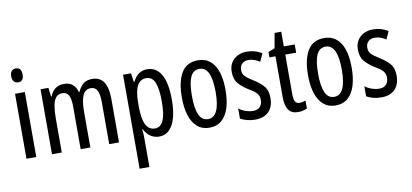

<svg xmlns="http://www.w3.org/2000/svg" viewBox="-84 -1031 3350 1563"><g transform="rotate(-10 1591.0 -249.5)"><path d="M107 -739Q153 -739 153 -681Q153 -624 107 -624Q85 -624 72 -639Q59 -654 59 -681Q59 -739 107 -739ZM146 -537V0H65V-537Z M704 -547Q830 -547 830 -360V0H749V-345Q749 -415 732 -445Q715 -475 681 -475Q633 -475 613 -429.5Q593 -384 593 -296V0H513V-348Q513 -417 496.5 -446Q480 -475 445 -475Q409 -475 390 -450.5Q371 -426 364 -382Q357 -338 357 -281V0H276V-537H341L350 -464H355Q387 -547 470 -547Q516 -547 543 -523Q570 -499 579 -461H585Q604 -505 632 -526Q660 -547 704 -547Z M1156 -547Q1233 -547 1273.5 -477.5Q1314 -408 1314 -269Q1314 -136 1274.5 -63Q1235 10 1161 10Q1122 10 1090 -11.5Q1058 -33 1039 -72H1035Q1037 -51 1038 -33Q1039 -15 1039 0V240H958V-537H1024L1034 -464H1039Q1061 -508 1090.5 -527.5Q1120 -547 1156 -547ZM1138 -477Q1088 -477 1063.5 -430.5Q1039 -384 1039 -285V-265Q1039 -159 1063.5 -110Q1088 -61 1139 -61Q1186 -61 1208.5 -111.5Q1231 -162 1231 -268Q1231 -372 1209.5 -424.5Q1188 -477 1138 -477Z M1758 -269Q1758 -186 1738.5 -123Q1719 -60 1679 -25Q1639 10 1576 10Q1517 10 1477 -25Q1437 -60 1417 -122.5Q1397 -185 1397 -269Q1397 -402 1441 -474.5Q1485 -547 1578 -547Q1664 -547 1711 -476.5Q1758 -406 1758 -269ZM1480 -269Q1480 -166 1503.5 -113.5Q1527 -61 1578 -61Q1676 -61 1676 -269Q1676 -476 1578 -476Q1526 -476 1503 -424.5Q1480 -373 1480 -269Z M2107 -144Q2107 -70 2067 -30Q2027 10 1955 10Q1918 10 1887 1.5Q1856 -7 1833 -20V-104Q1855 -86 1887 -74.5Q1919 -63 1952 -63Q1987 -63 2007 -83.5Q2027 -104 2027 -141Q2027 -173 2008.5 -195Q1990 -217 1945 -242Q1895 -273 1864 -308.5Q1833 -344 1833 -406Q1833 -470 1874.5 -508.5Q1916 -547 1983 -547Q2050 -547 2106 -512L2076 -447Q2055 -461 2032 -469.5Q2009 -478 1984 -478Q1950 -478 1930.5 -459Q1911 -440 1911 -408Q1911 -376 1930 -356Q1949 -336 1996 -307Q2046 -276 2076.5 -241Q2107 -206 2107 -144Z M2336 -62Q2348 -62 2360 -65Q2372 -68 2384 -72V-6Q2368 1 2350 5.5Q2332 10 2309 10Q2256 10 2231 -25.5Q2206 -61 2206 -133V-469H2156V-513L2210 -535L2232 -658H2287V-537H2377V-469H2287V-143Q2287 -103 2297 -82.5Q2307 -62 2336 -62Z M2801 -269Q2801 -186 2781.5 -123Q2762 -60 2722 -25Q2682 10 2619 10Q2560 10 2520 -25Q2480 -60 2460 -122.5Q2440 -185 2440 -269Q2440 -402 2484 -474.5Q2528 -547 2621 -547Q2707 -547 2754 -476.5Q2801 -406 2801 -269ZM2523 -269Q2523 -166 2546.5 -113.5Q2570 -61 2621 -61Q2719 -61 2719 -269Q2719 -476 2621 -476Q2569 -476 2546 -424.5Q2523 -373 2523 -269Z M3150 -144Q3150 -70 3110 -30Q3070 10 2998 10Q2961 10 2930 1.5Q2899 -7 2876 -20V-104Q2898 -86 2930 -74.5Q2962 -63 2995 -63Q3030 -63 3050 -83.5Q3070 -104 3070 -141Q3070 -173 3051.5 -195Q3033 -217 2988 -242Q2938 -273 2907 -308.5Q2876 -344 2876 -406Q2876 -470 2917.5 -508.5Q2959 -547 3026 -547Q3093 -547 3149 -512L3119 -447Q3098 -461 3075 -469.5Q3052 -478 3027 -478Q2993 -478 2973.5 -459Q2954 -440 2954 -408Q2954 -376 2973 -356Q2992 -336 3039 -307Q3089 -276 3119.5 -241Q3150 -206 3150 -144Z"/></g></svg>

Font: Noto Sans Lao ExtraCondensed
Style: Regular
Weight: 400
Width: 2
Designer: Monotype Design Team
Foundry: Monotype Imaging Inc.
Version: Version 2.003; ttfautohint (v1.8.4.7-5d5b)